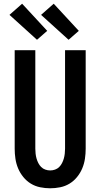

<svg xmlns="http://www.w3.org/2000/svg" viewBox="-20 -1005 540 1033"><path d="M250 8Q223 8 196 2.5Q169 -3 146 -17Q123 -31 105.5 -52.5Q88 -74 77.5 -99Q67 -124 63 -151Q59 -178 59 -205V-735H170V-205Q170 -192 171.5 -178.5Q173 -165 176.5 -152.5Q180 -140 186 -128Q192 -116 201.5 -106.5Q211 -97 224 -92.5Q237 -88 250 -88Q263 -88 276 -92.5Q289 -97 298.5 -106.5Q308 -116 314 -128Q320 -140 323.5 -152.5Q327 -165 328.5 -178.5Q330 -192 330 -205V-735H441V-205Q441 -178 437 -151Q433 -124 422.5 -99Q412 -74 394.5 -52.5Q377 -31 354 -17Q331 -3 304 2.5Q277 8 250 8ZM349 -791 201 -925 269 -985 404 -839ZM179 -791 31 -925 99 -985 234 -839Z"/></svg>

Font: Iosevka SS08 Regular
Style: Bold
Weight: 700
Monospace: yes
Designer: Belleve Invis
Foundry: Belleve Invis
Version: Version 16.3.4; ttfautohint (v1.8.4)